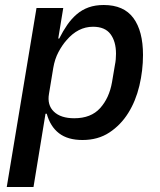

<svg xmlns="http://www.w3.org/2000/svg" viewBox="-20 -548 640 768"><path d="M126 -516H233L213 -394H217Q232 -424 249 -448.5Q266 -473 287 -491Q308 -509 334.5 -518.5Q361 -528 395 -528Q475 -528 513.5 -476Q552 -424 552 -328Q552 -266 537.5 -205Q523 -144 493 -96Q463 -48 417.5 -18Q372 12 310 12Q251 12 216 -15Q181 -42 167 -93H162L114 200H7ZM277 -75Q344 -75 380.5 -115.5Q417 -156 428 -219L440 -290Q442 -299 443 -310.5Q444 -322 444 -333Q444 -382 422 -411.5Q400 -441 352 -441Q292 -441 246 -387Q229 -368 214 -340Q199 -312 193 -276L176 -173Q168 -128 195.5 -101.5Q223 -75 277 -75Z"/></svg>

Font: IBM Plex Mono Medm
Style: Italic
Weight: 500
Italic angle: -9°
Monospace: yes
Designer: Mike Abbink, Paul van der Laan, Pieter van Rosmalen
Foundry: Bold Monday
Version: Version 2.3